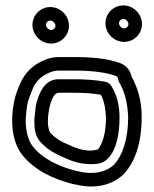

<svg xmlns="http://www.w3.org/2000/svg" viewBox="-20 -680 570 710"><path d="M368.1 -377.9C334.3 -384.4 292.3 -387 255 -387H197C141.5 -387 124.8 -330.3 117.3 -307.9C111 -289.2 111.4 -276.1 109.3 -258.6C107.6 -248.1 107 -240.4 107 -231C107 -207.1 109.4 -179.7 126.7 -158.1C151.2 -129.5 183.2 -110.7 217.9 -97.1C245.6 -83.5 277.8 -73 317 -73C333.4 -73 358.9 -73.6 377.7 -92.3C412.4 -127.1 422 -188.4 422 -246C422 -288.9 412.4 -328.5 392.8 -360.3C387.8 -370.4 379.2 -375.7 368.1 -377.9ZM197 -337H255C287.6 -337 323.1 -334.9 352.7 -329.8C364.3 -309.3 369.7 -283.7 372 -245.3C371.9 -193.9 361.4 -150.7 342.1 -127.5C340.4 -126.5 333.3 -124.6 315.9 -123C286.5 -123.4 260.7 -131.6 239.2 -142.4C238.7 -142.6 237.7 -143.1 237 -143.3C207.4 -154.7 182.4 -170.2 165.3 -189.9C161.7 -194.8 157 -211.9 157 -231C157 -270.7 171 -337 197 -337ZM420.4 -376.3C441.1 -341.3 451.2 -302.7 454 -247.4C453.8 -168.4 434.4 -106.9 402 -71.3C379.7 -49.4 339 -34.6 289.5 -42.6L260.5 -48.4C192.7 -65.5 134.4 -95.6 100.7 -139.4C86 -157.8 75 -193.3 75 -232C75 -249.2 78.3 -270.1 79.9 -288.3C82.5 -307 92.7 -330.9 99.3 -347.9C111.4 -378.9 132.5 -399.1 163.5 -411.9C175.6 -416.8 186.6 -419 197 -419H255C312.5 -419 369.8 -413.6 407.2 -399.6C420.1 -394.8 414.5 -386.5 420.4 -376.3ZM466.2 -397.1C462 -420.1 446.8 -438.2 424.8 -446.4C376.9 -464.4 315.3 -469 255 -469H197C179.4 -469 161.8 -465.2 144.5 -458.1C102.9 -441 70.5 -411 53 -366.8C36.2 -330.6 25 -287.5 25 -232C25 -185.3 36.9 -139.1 61.3 -108.6C104.8 -52.1 175.6 -18.1 248.9 0.3C249.2 0.3 249.7 0.4 250.1 0.5L280.5 6.6C345.6 17.4 402.3 -1 438 -36.7C484.7 -87.2 504 -162.4 504 -248C504 -306.8 489.7 -355 466.2 -397.1ZM420 -594C420 -602.6 427.4 -610 436 -610C445.1 -610 455 -600.3 455 -591C455 -582.4 447.6 -575 439 -575C429.9 -575 420 -584.7 420 -594ZM370 -594C370 -556.6 401.4 -525 439 -525C475.3 -525 505 -554.6 505 -591C505 -628.4 473.5 -660 436 -660C399.6 -660 370 -630.4 370 -594ZM150 -588C150 -596.6 157.4 -604 166 -604C175.1 -604 185 -594.3 185 -585C185 -576.4 177.6 -569 169 -569C159.9 -569 150 -578.7 150 -588ZM100 -588C100 -550.6 131.4 -519 169 -519C205.3 -519 235 -548.6 235 -585C235 -622.4 203.5 -654 166 -654C129.6 -654 100 -624.4 100 -588Z"/></svg>

Font: HoneyBee
Style: Str
Weight: 700
Foundry: Cannot Into Space Fonts
Version: Version 0.89